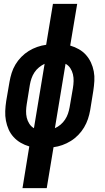

<svg xmlns="http://www.w3.org/2000/svg" viewBox="-20 -755 540 990"><path d="M96 215 131 0Q107 -7 86.5 -19Q66 -31 50 -48.5Q34 -66 24.5 -87.5Q15 -109 10.5 -133Q6 -157 7 -182.5Q8 -208 12 -234L29 -333Q33 -356 40 -378.5Q47 -401 59.5 -422Q72 -443 89.5 -461Q107 -479 128 -492Q149 -505 172 -513Q195 -521 218 -524L253 -735H378L342 -520Q366 -513 387 -501Q408 -489 423.5 -471.5Q439 -454 449 -432.5Q459 -411 463.5 -387Q468 -363 466.5 -337.5Q465 -312 461 -286L445 -187Q441 -164 433.5 -141.5Q426 -119 413.5 -98Q401 -77 383.5 -59Q366 -41 345 -28Q324 -15 301.5 -7Q279 1 256 4L221 215ZM155 -94 210 -426Q195 -419 181 -407.5Q167 -396 157.5 -381.5Q148 -367 142.5 -351Q137 -335 134 -318L118 -219Q115 -201 114.5 -183Q114 -165 118 -148Q122 -131 131.5 -116.5Q141 -102 155 -94ZM263 -94Q279 -101 292.5 -112.5Q306 -124 315.5 -138.5Q325 -153 330.5 -169Q336 -185 339 -202L356 -301Q359 -319 359.5 -337Q360 -355 356 -372Q352 -389 342.5 -403.5Q333 -418 318 -426Z"/></svg>

Font: Iosevka SS04 Extrabold Oblique
Style: Regular
Weight: 800
Italic angle: -9°
Monospace: yes
Designer: Belleve Invis
Foundry: Belleve Invis
Version: Version 19.0.0; ttfautohint (v1.8.4)